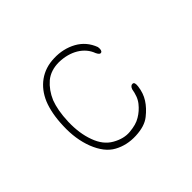

<svg xmlns="http://www.w3.org/2000/svg" viewBox="-153 -1041 1306 1306"><g transform="rotate(-45 500.0 -387.5)"><path d="M705 -596Q683 -656 624 -692Q565 -727 485 -729Q406 -729 354 -686Q303 -642 274 -574Q261 -540 253 -496.5Q245 -453 243 -397Q240 -287 271 -204Q301 -120 365 -84Q430 -47 491 -53Q523 -56 548.5 -63Q574 -70 595 -83Q636 -107 667 -146Q683 -166 692.5 -191.5Q702 -217 707 -247Q717 -273 736 -271Q754 -270 749 -231Q742 -174 714 -130Q700 -108 681 -87.5Q662 -67 638 -48Q613 -28 579 -17.5Q545 -7 501 -5Q413 -1 342 -40Q272 -78 232 -180Q194 -279 199 -401Q201 -462 210.5 -511.5Q220 -561 236 -600Q269 -678 331 -723Q363 -746 400.5 -758Q438 -770 481 -771Q570 -774 643 -734Q715 -694 745 -614Q750 -578 734 -572Q719 -566 705 -596Z"/></g></svg>

Font: Yomogi
Style: Regular
Weight: 400
Designer: satsuyako
Foundry: satsuyako
Version: Version 3.100